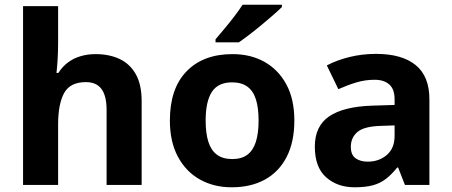

<svg xmlns="http://www.w3.org/2000/svg" viewBox="-20 -786 1920 816"><path d="M227 -605Q227 -565 224.5 -528Q222 -491 220 -476H228Q246 -504 270 -521.5Q294 -539 323.5 -547.5Q353 -556 386 -556Q445 -556 489 -535Q533 -514 557.5 -470Q582 -426 582 -356V0H433V-319Q433 -378 411.5 -407.5Q390 -437 345 -437Q278 -437 252.5 -390.5Q227 -344 227 -257V0H78V-760H227Z M1231 -273.8Q1231 -183 1198.5 -119.5Q1166 -56 1106.3 -23Q1046.7 10 964.6 10Q889 10 829.7 -23.1Q770.4 -56.2 736.2 -119.8Q702 -183.4 702 -274Q702 -410 773 -483Q844 -556 968 -556Q1045.4 -556 1104.2 -523Q1163 -490 1197 -427.3Q1231 -364.5 1231 -273.8ZM854 -273.8Q854 -220 865.5 -183.5Q877 -147 902 -128.5Q927 -110 967 -110Q1007 -110 1031.5 -128.5Q1056 -147 1067.5 -183.5Q1079 -220 1079 -273.6Q1079 -328 1067.5 -364Q1056 -400 1031 -418Q1006.1 -436 966.3 -436Q907 -436 880.5 -395.5Q854 -355 854 -273.8ZM1178 -756Q1164 -742 1141 -722Q1118 -702 1091.5 -680Q1065 -658 1039.5 -638.5Q1014 -619 995 -606H896V-619Q912 -638 933.5 -663.5Q955 -689 976 -716.5Q997 -744 1011 -766H1178Z M1578 -557Q1688 -557 1746.5 -509.5Q1805 -462 1805 -364V0H1701L1672 -74H1668Q1645 -45 1620.5 -26Q1596 -7 1564.5 1.5Q1533 10 1487 10Q1414 10 1366 -32.5Q1318 -75 1318 -163Q1318 -250 1379 -291.5Q1440 -333 1562 -337L1657 -340V-364Q1657 -407 1634.5 -427Q1612 -447 1572 -447Q1532 -447 1494 -435.5Q1456 -424 1418 -407L1369 -508Q1413 -531 1466.5 -544Q1520 -557 1578 -557ZM1599 -251Q1527 -249 1499 -225Q1471 -201 1471 -162Q1471 -128 1491 -113.5Q1511 -99 1543 -99Q1591 -99 1624 -127.5Q1657 -156 1657 -208V-253Z"/></svg>

Font: Noto Sans Thaana
Style: Regular
Weight: 400
Designer: Monotype Design Team
Foundry: Monotype Imaging Inc.
Version: Version 2.001